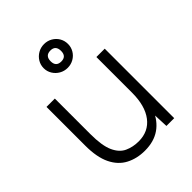

<svg xmlns="http://www.w3.org/2000/svg" viewBox="-211 -850 977 977"><g transform="rotate(-45 277.0 -361.5)"><path d="M423 0 419 -92V-500H479V0ZM60 -244V-500H120V-244ZM120 -244Q120 -161 139.5 -118Q159 -75 193 -59.5Q227 -44 268 -44Q339 -44 379 -96.5Q419 -149 419 -243H456Q456 -163 433 -106Q410 -49 366 -18.5Q322 12 257 12Q200 12 155 -11.5Q110 -35 85 -86.5Q60 -138 60 -221V-244ZM277 -564Q253 -564 233 -575.5Q213 -587 201 -606.5Q189 -626 189 -649Q189 -673 201 -692.5Q213 -712 233 -723.5Q253 -735 277 -735Q301 -735 321 -723.5Q341 -712 352.5 -692.5Q364 -673 364 -649Q364 -626 352.5 -606.5Q341 -587 321 -575.5Q301 -564 277 -564ZM277 -610Q314 -610 314 -649Q314 -689 277 -689Q239 -689 239 -649Q239 -610 277 -610Z"/></g></svg>

Font: Figtree Light
Style: Regular
Weight: 300
Designer: Erik Kennedy
Foundry: Erik Kennedy
Version: Version 2.001;gftools[0.9.30]